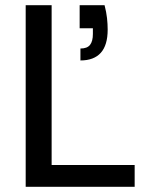

<svg xmlns="http://www.w3.org/2000/svg" viewBox="-20 -720 565 740"><path d="M383 -700Q390 -673 392.5 -650Q395 -627 395 -606Q395 -546 368.5 -516.5Q342 -487 290 -487V-533Q316 -533 327 -547Q338 -561 338 -589V-611H287V-700ZM179 -700V-84H499V0H79V-700Z"/></svg>

Font: Albert Sans Medium
Style: Regular
Weight: 500
Designer: Andreas Rasmussen
Foundry: a.Foundry
Version: Version 1.025